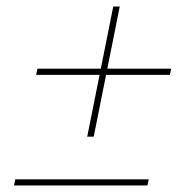

<svg xmlns="http://www.w3.org/2000/svg" viewBox="-20 -570 600 590"><path d="M23 0 27 -19H437L433 0ZM248 -150 328 -550H348L268 -150ZM91 -340 95 -359H506L502 -340Z"/></svg>

Font: Montserrat Thin Thin
Style: Italic
Weight: 250
Italic angle: -11.3°
Version: Version 9.000